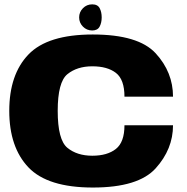

<svg xmlns="http://www.w3.org/2000/svg" viewBox="-20 -836 838 860"><path d="M396 4Q599.5 4 677.2 -82Q755 -168 755 -275H537.5Q537.5 -199 499 -168.8Q460.5 -138.5 393.5 -138.5Q325 -138.5 281.8 -174Q238.5 -209.5 238.5 -339.5Q238.5 -468.5 282 -503.8Q325.5 -539 393.5 -539Q461 -539 499.2 -509.5Q537.5 -480 537.5 -403H755Q755 -512.5 677.5 -597Q600 -681.5 395.5 -681.5Q193.5 -681.5 107.5 -592Q21.5 -502.5 21.5 -339.5Q21.5 -176.5 107.5 -86.2Q193.5 4 396 4ZM393 -699.5Q417 -699.5 426.2 -716.8Q435.5 -734 435.5 -758Q435.5 -782 426.5 -799.2Q417.5 -816.5 393 -816.5Q368.5 -816.5 351.5 -799.2Q334.5 -782 334.5 -758Q334.5 -734 351.5 -716.8Q368.5 -699.5 393 -699.5Z"/></svg>

Font: Anybody SemiExpanded ExtraBold
Style: Regular
Weight: 800
Width: 6
Version: Version 1.113;gftools[0.9.25]